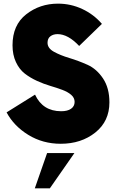

<svg xmlns="http://www.w3.org/2000/svg" viewBox="-20 -780 649 1055"><path d="M313.8 10Q215 10 135.6 -38.8Q56.2 -87.5 16.2 -162.5L172.5 -260Q215 -168.8 316.2 -168.8Q351.2 -168.8 370.6 -182.5Q390 -196.2 390 -220Q390 -242.5 371.2 -258.8Q352.5 -275 322.5 -286.2Q292.5 -297.5 256.2 -308.1Q220 -318.8 183.1 -335.6Q146.2 -352.5 116.2 -375.6Q86.2 -398.8 67.5 -438.8Q48.8 -478.8 48.8 -531.2Q48.8 -642.5 123.8 -701.2Q198.8 -760 298.8 -760Q368.8 -760 431.9 -730.6Q495 -701.2 540 -648.8L415 -527.5Q353.8 -592.5 296.2 -592.5Q272.5 -592.5 256.9 -580.6Q241.2 -568.8 241.2 -545Q241.2 -515 276.2 -495.6Q311.2 -476.2 361.2 -461.2Q411.2 -446.2 461.2 -423.8Q511.2 -401.2 546.2 -348.8Q581.2 -296.2 581.2 -217.5Q581.2 -113.8 503.8 -51.9Q426.2 10 313.8 10ZM253.8 255H171.2L238.8 61.2H388.8Z"/></svg>

Font: Now Alt Black
Style: Regular
Weight: 900
Designer: Alfredo Marco Pradil
Foundry: Alfredo Marco Pradil
Version: Version 1.002;PS 001.002;hotconv 1.0.88;makeotf.lib2.5.64775